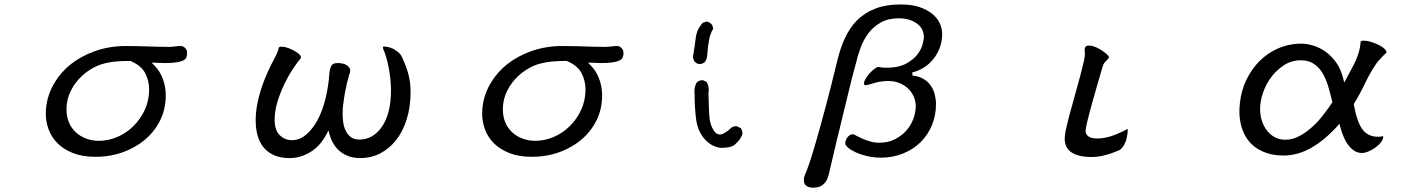

<svg xmlns="http://www.w3.org/2000/svg" viewBox="-20 -684 6540 880"><path d="M674.8 -397Q715.3 -395 735.4 -395Q792.5 -395 815.9 -405.3Q829.6 -411.1 833.5 -419.4Q837.4 -427.7 837.4 -438.5Q837.4 -440.9 837.4 -443.4Q837.4 -451.2 834 -456.5Q827.6 -467.8 816.4 -471.7Q813 -473.1 811.5 -473.1Q794.4 -473.1 782.2 -471.2Q770 -469.2 756.8 -469.2Q712.4 -469.2 673.3 -470.7Q608.9 -473.1 557.6 -473.1Q479 -473.1 411.1 -448.2Q288.6 -402.8 229.5 -304.2Q189.9 -237.8 189.9 -162.1Q189.9 -125.5 203.1 -90.1Q216.3 -54.7 243.9 -27.1Q271.5 0.5 314.7 17.6Q357.9 34.7 418 34.7Q517.1 34.7 598.1 -11.7Q677.2 -56.6 714.8 -133.8Q739.7 -185.1 739.7 -247.1Q739.7 -286.6 726.1 -323Q712.4 -359.4 688 -383.3ZM663.6 -274.4Q663.6 -224.1 644 -181.2Q624 -138.2 592 -106.4Q560.1 -74.7 518.6 -56.6Q477.1 -38.6 432.6 -38.6Q401.9 -38.6 375 -48.8Q318.4 -70.3 295.9 -123Q284.7 -149.9 284.7 -182.6Q284.7 -228.5 304.7 -268.1Q324.2 -307.1 356 -336.4Q387.7 -365.7 427.2 -382.8Q460.9 -397 508.3 -401.9Q537.6 -404.8 576.2 -404.8H577.6Q627.4 -383.8 645.5 -348.6Q663.6 -313.5 663.6 -274.4Z M1151.9 -133.8Q1151.9 -87.9 1163.1 -54.7Q1174.8 -21 1195.3 -0.5Q1235.8 40.5 1306.6 40.5Q1337.4 40.5 1364.3 31.2Q1416.5 12.7 1450.2 -28.8Q1466.3 -48.8 1477.1 -69.8L1485.4 -86.4L1490.2 -68.4Q1506.3 -13.2 1543.5 13.7Q1580.6 40.5 1630.6 40.5Q1680.7 40.5 1722.7 19Q1764.6 -2.9 1795.7 -42.2Q1826.7 -81.5 1844.2 -137.9Q1861.8 -194.3 1861.8 -263.7Q1861.8 -301.8 1853.5 -336.9Q1845.2 -373 1822.3 -422.9Q1815.4 -437.5 1800 -449Q1784.7 -460.4 1769.3 -465.6Q1753.9 -470.7 1742.7 -470.7Q1736.8 -470.7 1735.4 -469.2L1734.9 -467.8Q1734.9 -463.9 1736.1 -460.2Q1737.3 -456.5 1743.2 -442.9Q1757.3 -402.3 1764.6 -356.2Q1772 -310.1 1772 -268.6Q1772 -220.7 1762.7 -179.7Q1747.6 -116.2 1711.9 -80.6Q1675.8 -44.4 1627 -44.4Q1602.1 -44.4 1585.9 -57.1Q1571.3 -69.8 1563.2 -87.6Q1555.2 -105.5 1552.7 -126Q1550.3 -146 1550.3 -164.6Q1550.3 -183.1 1552.5 -201.4Q1554.7 -219.7 1556.6 -231.7Q1558.6 -243.7 1560.5 -255.9Q1569.8 -306.2 1580.1 -340.3Q1585 -351.1 1585 -359.4Q1585 -371.1 1576.2 -379.9Q1563.5 -392.6 1534.7 -395Q1531.2 -395 1528.3 -395Q1506.8 -395 1500.5 -385.3Q1491.7 -371.6 1489.7 -349.1Q1485.8 -290 1472.7 -234.9Q1444.8 -121.1 1385.3 -68.8Q1354.5 -41.5 1317.4 -41.5Q1285.2 -41.5 1261.7 -64.9Q1238.8 -87.9 1238.8 -133.8Q1238.8 -174.8 1251.2 -216.1Q1263.7 -257.3 1281.5 -294.9Q1299.3 -332.5 1320.1 -364.3Q1340.8 -396 1358.4 -417.5Q1359.9 -419.4 1359.9 -421.6Q1359.9 -423.8 1358.4 -426.3Q1354 -434.6 1342.5 -442.6Q1331.1 -450.7 1316.4 -457.5Q1301.3 -464.8 1289.8 -467.3Q1278.3 -469.7 1272.7 -469.7Q1267.1 -469.7 1264.6 -469.7Q1260.7 -468.8 1259.3 -467.3Q1257.8 -465.8 1257.3 -463.6Q1256.8 -461.4 1256.3 -459.5Q1255.9 -457.5 1255.4 -455.3Q1254.9 -453.1 1253.9 -451.7Q1251 -441.9 1241.7 -423.3Q1201.7 -349.6 1179.7 -284.7Q1151.9 -201.2 1151.9 -133.8Z M2674.8 -397Q2715.3 -395 2735.4 -395Q2792.5 -395 2815.9 -405.3Q2829.6 -411.1 2833.5 -419.4Q2837.4 -427.7 2837.4 -438.5Q2837.4 -440.9 2837.4 -443.4Q2837.4 -451.2 2834 -456.5Q2827.6 -467.8 2816.4 -471.7Q2813 -473.1 2811.5 -473.1Q2794.4 -473.1 2782.2 -471.2Q2770 -469.2 2756.8 -469.2Q2712.4 -469.2 2673.3 -470.7Q2608.9 -473.1 2557.6 -473.1Q2479 -473.1 2411.1 -448.2Q2288.6 -402.8 2229.5 -304.2Q2189.9 -237.8 2189.9 -162.1Q2189.9 -125.5 2203.1 -90.1Q2216.3 -54.7 2243.9 -27.1Q2271.5 0.5 2314.7 17.6Q2357.9 34.7 2418 34.7Q2517.1 34.7 2598.1 -11.7Q2677.2 -56.6 2714.8 -133.8Q2739.7 -185.1 2739.7 -247.1Q2739.7 -286.6 2726.1 -323Q2712.4 -359.4 2688 -383.3ZM2663.6 -274.4Q2663.6 -224.1 2644 -181.2Q2624 -138.2 2592 -106.4Q2560.1 -74.7 2518.6 -56.6Q2477.1 -38.6 2432.6 -38.6Q2401.9 -38.6 2375 -48.8Q2318.4 -70.3 2295.9 -123Q2284.7 -149.9 2284.7 -182.6Q2284.7 -228.5 2304.7 -268.1Q2324.2 -307.1 2356 -336.4Q2387.7 -365.7 2427.2 -382.8Q2460.9 -397 2508.3 -401.9Q2537.6 -404.8 2576.2 -404.8H2577.6Q2627.4 -383.8 2645.5 -348.6Q2663.6 -313.5 2663.6 -274.4Z M3163.6 -251.5V-251Q3163.6 -192.9 3170.4 -138.7Q3177.7 -78.1 3215.8 -40Q3244.6 -11.2 3282.7 -6.3Q3328.6 -6.3 3344.2 -18.6Q3360.8 -31.2 3373.5 -49.8L3382.3 -67.4Q3382.8 -69.3 3382.8 -71.3Q3382.8 -85.9 3375 -96.7L3358.4 -105Q3356.4 -105.5 3354.5 -105.5Q3339.8 -105.5 3330.1 -97.2Q3317.9 -84 3296.4 -72.3Q3287.6 -67.4 3279.8 -67.4Q3263.7 -67.4 3252 -85Q3237.3 -107.4 3233.2 -134Q3229 -160.6 3227.1 -253.4Q3228.5 -263.2 3228.5 -270.5Q3228.5 -292 3219.2 -308.1L3203.1 -315.9Q3201.7 -316.4 3199.7 -316.4Q3185.1 -316.4 3173.8 -306.6Q3168.9 -298.3 3166.3 -289.6Q3163.6 -280.8 3163.1 -274.2Q3162.6 -267.6 3162.6 -262.9Q3162.6 -258.3 3163.6 -251.5ZM3186.5 -390.1Q3198.2 -391.1 3209 -397.9Q3219.7 -410.6 3221.2 -429.2Q3225.1 -478.5 3230.5 -504.9Q3235.8 -530.3 3249 -552.7L3244.1 -569.8Q3232.4 -583 3218.8 -585.4L3201.2 -579.6Q3172.9 -549.3 3168.5 -508.3Q3163.6 -464.8 3155.8 -422.4L3161.1 -404.8Q3171.9 -391.1 3186.5 -390.1Z M4298.3 -528.3Q4298.3 -552.2 4287.6 -576.2Q4277.3 -600.1 4253.9 -619.6Q4230.5 -639.2 4194.8 -651.4Q4158.7 -663.6 4107.4 -663.6Q4042.5 -663.6 3994.1 -645.5Q3943.8 -626.5 3908.2 -590.8Q3876 -558.6 3853.5 -511Q3831.1 -463.4 3816.9 -402.8Q3785.6 -274.4 3767.1 -205.6Q3713.9 -5.4 3688 68.8Q3675.8 104 3668.9 118.2Q3664.1 130.4 3664.1 141.1Q3664.1 156.7 3673.3 165.5Q3684.1 176.3 3708 176.3Q3738.8 176.3 3756.8 158.2Q3770.5 144.5 3777.3 120.1Q3782.7 98.6 3792 58.3Q3801.3 18.1 3813 -31.2Q3857.4 -213.9 3866.2 -250Q3889.6 -348.1 3901.9 -389.6Q3910.2 -425.8 3923.6 -463.1Q3937 -500.5 3959.5 -530.8Q3982.4 -561.5 4016.6 -580.6Q4050.8 -600.1 4099.4 -600.1Q4147.9 -600.1 4180.2 -577.6Q4214.4 -554.7 4214.4 -512.7Q4214.4 -505.9 4209.2 -483.4Q4204.1 -460.9 4186.5 -436.5Q4168.9 -412.6 4134.3 -393.1Q4099.6 -373.5 4041 -373.5Q4027.8 -373.5 4016.6 -375.5Q4007.8 -377.4 4006.1 -377.4Q4004.4 -377.4 4002.4 -377Q3994.1 -374 3981 -362.8Q3960.9 -345.7 3947.8 -323.2Q3939.9 -310.5 3939.9 -300.8Q3939.9 -299.3 3941.9 -294.9Q3943.4 -293.5 3946.8 -293.5Q3950.2 -293.5 3954.3 -294.4Q3958.5 -295.4 3962.4 -296.4Q3970.2 -298.3 3984.4 -302.7Q4011.2 -311 4040.5 -312.5Q4044.9 -313 4048.8 -313Q4091.3 -313 4124.5 -292Q4154.8 -272.5 4168.5 -240.2Q4177.2 -219.2 4177.2 -197.3Q4177.2 -190.4 4176.5 -183.3Q4175.8 -176.3 4174.3 -168.9Q4165.5 -121.6 4134.3 -85.9Q4112.8 -61.5 4082 -45.9Q4050.8 -29.8 4009.8 -29.8Q3989.3 -29.8 3969.5 -35.4Q3949.7 -41 3937.5 -46.4Q3917.5 -55.2 3907.5 -60.5Q3897.5 -65.9 3894.5 -67.4Q3890.6 -68.4 3888.7 -68.4Q3886.7 -68.4 3884.8 -68.1Q3882.8 -67.9 3880.4 -66.9Q3877.9 -65.9 3876.7 -65.2Q3875.5 -64.5 3874.3 -63.7Q3873 -63 3872.1 -62.5Q3861.8 -54.7 3856.9 -41.5Q3854 -32.7 3854 -26.4Q3854 -19 3866.5 -7.8Q3878.9 3.4 3901.6 13.9Q3924.3 24.4 3954.3 31.5Q3984.4 38.6 4017.6 38.6Q4072.8 38.6 4119.1 19.5Q4166.5 0.5 4200 -33Q4233.4 -66.4 4251.7 -111.1Q4270 -155.8 4270 -207Q4270 -228.5 4264.2 -251Q4258.8 -273.4 4246.1 -291.5Q4233.4 -310.1 4212.6 -322.3Q4191.9 -334.5 4162.6 -337.4L4161.1 -352.1Q4188.5 -358.4 4213.4 -373.8Q4238.3 -389.2 4257.1 -412.4Q4275.9 -435.5 4287.1 -464.8Q4298.3 -494.6 4298.3 -528.3Z M5056.6 -412.1Q5059.6 -415.5 5061.5 -418.5Q5063.5 -421.4 5063.5 -422.1Q5063.5 -422.9 5063 -423.3Q5057.6 -432.6 5041 -445.3Q5023.4 -458.5 5004.6 -466.8Q4985.8 -475.1 4969.2 -475.1Q4960.9 -475.1 4956.5 -470.7Q4951.2 -465.3 4951.2 -456.1Q4951.2 -454.1 4951.7 -451.2Q4952.6 -444.8 4952.6 -438Q4952.6 -425.8 4947.3 -401.4Q4935.1 -348.6 4914.6 -276.4Q4886.7 -177.2 4881.3 -155.8Q4872.6 -121.1 4869.6 -108.4Q4859.9 -70.3 4859.9 -47.9Q4859.9 -7.8 4890.1 13.7Q4921.4 35.6 4983.4 35.6Q5013.7 35.6 5044.4 27.3Q5073.7 20 5106.4 5.9Q5116.7 2 5124.5 -8.3Q5144 -33.2 5147.9 -74.7Q5148.9 -82 5148.9 -88.9Q5147.9 -91.3 5147 -92.8Q5140.6 -89.8 5133.3 -85.4Q5091.3 -64.5 5062.3 -56.9Q5033.2 -49.3 5010.7 -49.3Q4981.9 -49.3 4969.7 -58.1Q4955.6 -67.4 4955.6 -84Q4955.6 -104 4987.3 -217.8Q5000 -263.7 5013.2 -308.6Q5034.7 -383.3 5035.4 -384.5Q5036.1 -385.7 5036.6 -386.7Q5037.1 -387.7 5037.6 -388.9Q5038.1 -390.1 5038.8 -391.1Q5039.6 -392.1 5040 -393.1Q5043 -397.9 5056.6 -412.1Z M5944.3 -483.9Q5862.8 -483.9 5793.9 -438Q5772 -422.9 5752.4 -403.8Q5715.8 -366.7 5692.1 -317.1Q5668.5 -267.6 5662.6 -209Q5660.6 -190.9 5660.6 -173.8Q5660.6 -142.1 5667.5 -113.3Q5680.2 -60.1 5714.4 -25.4Q5736.8 -2.9 5768.1 10.7Q5808.1 28.8 5862.3 28.8Q5927.7 28.8 5989.7 -6.3Q6051.8 -42 6109.9 -106.4L6118.7 -116.7L6122.6 -103.5Q6127.9 -81.5 6137.2 -59.6Q6156.2 -13.2 6187 6.8Q6202.1 17.1 6222.7 17.1Q6235.8 17.1 6252.9 9.8Q6281.2 -2.4 6300.8 -22Q6319.8 -41 6319.8 -56.6Q6319.8 -59.1 6319.3 -60.1Q6318.4 -60.1 6313.5 -59.1Q6305.7 -57.1 6296.9 -57.1Q6249 -57.1 6223.6 -92.3Q6199.2 -126 6184.6 -206.5Q6214.4 -255.4 6236.3 -301.8Q6258.3 -348.1 6286.6 -390.6Q6289.1 -395 6293.5 -399.9Q6300.3 -407.2 6306.2 -414.1Q6319.3 -429.2 6330.6 -438.5Q6335 -442.4 6335 -445.8Q6335 -449.7 6329.6 -456.1Q6325.2 -461.4 6317.9 -466.8Q6305.2 -476.1 6287.1 -483.4Q6253.9 -497.6 6231 -497.6Q6217.8 -497.6 6216.3 -493.2Q6214.4 -451.7 6192.4 -403.3Q6182.1 -381.3 6170.9 -361.3Q6159.7 -341.3 6141.1 -305.7L6136.2 -324.2Q6126 -367.2 6104.5 -397Q6072.8 -441.4 6028.3 -463.4Q6014.2 -470.7 5999.5 -475.1Q5969.7 -483.9 5944.3 -483.9ZM5872.1 -43.5Q5820.3 -43.5 5787.1 -85.4Q5772 -105 5763.7 -130.1Q5755.4 -155.3 5755.4 -184.6Q5755.4 -220.2 5769 -259.3Q5788.6 -315.4 5828.1 -355.5Q5845.2 -372.6 5865.7 -385.7Q5900.4 -407.7 5942.4 -407.7Q5978 -407.7 6001.5 -391.6Q6024.9 -376.5 6040.8 -350.3Q6056.6 -324.2 6066.9 -290.5Q6077.1 -256.8 6086.9 -215.3Q6069.3 -189 6056.9 -172.9Q6044.4 -156.7 6033.2 -142.8Q6022 -128.9 6008.5 -115.7Q5995.1 -102.5 5984.6 -93.8Q5974.1 -85 5965.3 -78.6Q5930.7 -54.2 5900.4 -46.9Q5886.2 -43.5 5872.1 -43.5Z"/></svg>

Font: Bakudai
Style: ExtraLight
Weight: 200
Version: Version 1.48